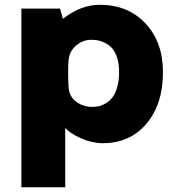

<svg xmlns="http://www.w3.org/2000/svg" viewBox="-20 -586 744 806"><path d="M398.9 -565.9Q517.1 -565.9 590.6 -487.8Q664.1 -409.7 664.1 -283.2Q664.1 -147.9 594.5 -66.4Q524.9 15.1 412.1 15.1Q366.7 15.1 320.8 -5.1Q274.9 -25.4 253.9 -48.8V200.2H69.8V-549.8H231.9L244.1 -506.8Q318.8 -565.9 398.9 -565.9ZM368.2 -137.2Q381.8 -137.2 395 -140.1Q408.2 -143.1 424.3 -152.6Q440.4 -162.1 452.1 -177.2Q463.9 -192.4 471.9 -219.7Q480 -247.1 480 -283.2Q480 -316.9 471.9 -342.5Q463.9 -368.2 451.7 -382.3Q439.5 -396.5 422.9 -405Q406.2 -413.6 392.1 -416.3Q377.9 -418.9 362.8 -418.9Q328.6 -418.9 300.8 -396Q272.9 -373 268.1 -336.9Q266.1 -321.8 266.1 -277.8V-271Q266.1 -250 268.1 -217.8Q271.5 -179.2 300.8 -158.2Q330.1 -137.2 368.2 -137.2Z"/></svg>

Font: Stilu Bold
Style: Regular
Weight: 700
Designer: Genilson Lima Santos
Foundry: Genilson Lima Santos
Version: Version 1.200;PS 001.200;hotconv 1.0.88;makeotf.lib2.5.64775